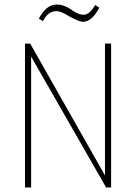

<svg xmlns="http://www.w3.org/2000/svg" viewBox="-20 -825 599 845"><path d="M117 0H90V-633H113L442 -53V-633H469V0H447L117 -576ZM169 -732 151 -743Q183 -805 230 -805H231Q261 -805 295 -782L300 -778Q327 -760 348 -760Q374 -760 399 -803L417 -791Q384 -729 345 -729H344Q328 -730 288 -751Q284 -753 280 -756Q247 -776 229 -776Q191 -776 169 -732Z"/></svg>

Font: Tajawal ExtraLight
Style: Regular
Weight: 275
Designer: Boutros Fonts
Foundry: Created by Boutros International 2017
Version: Version 1.700